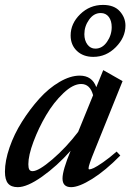

<svg xmlns="http://www.w3.org/2000/svg" viewBox="-29 -754 541 785"><path d="M352.5 -521.5Q311 -521.5 285.4 -545.9Q259.8 -570.3 259.8 -608.9Q259.8 -657.7 298.8 -695.8Q337.9 -733.9 392.1 -733.9Q437.5 -733.9 460.7 -708Q483.9 -682.1 483.9 -649.4Q483.9 -601.1 444.6 -561.3Q405.3 -521.5 352.5 -521.5ZM360.8 -555.2Q389.2 -555.2 408.4 -582.8Q427.7 -610.4 427.7 -643.1Q427.7 -668.9 415.8 -684.8Q403.8 -700.7 382.8 -700.7Q354.5 -700.7 335.2 -673.6Q315.9 -646.5 315.9 -614.3Q315.9 -588.9 328.4 -572Q340.8 -555.2 360.8 -555.2ZM43.5 11.2Q16.6 11.2 3.9 -3.9Q-8.8 -19 -8.8 -52.2Q-8.8 -96.7 10 -151.1Q28.8 -205.6 60.8 -256.3Q92.8 -307.1 131.3 -350.1Q169.9 -393.1 214.1 -418.9Q258.3 -444.8 296.9 -444.8Q347.7 -444.8 364.7 -397.5L393.1 -467.3L472.2 -422.4L357.4 -137.7Q333 -78.1 333 -65.9Q333 -61.5 336.4 -61.5Q342.3 -61.5 354.5 -67.1Q366.7 -72.8 391.8 -90.1Q417 -107.4 447.8 -134.3L462.9 -118.2Q401.9 -56.2 347.9 -22.5Q293.9 11.2 261.7 11.2Q226.6 11.2 226.6 -24.4Q226.6 -57.6 259.8 -137.7Q203.6 -74.7 142.8 -31.7Q82 11.2 43.5 11.2ZM86.9 -82.5Q86.9 -67.4 90.8 -60.8Q94.7 -54.2 104 -54.2Q128.9 -54.2 185.3 -102.5Q241.7 -150.9 290.5 -214.8L351.6 -364.7Q339.4 -410.6 302.7 -410.6Q269.5 -410.6 230 -373Q190.4 -335.4 159.7 -283.2Q128.9 -231 107.9 -174.8Q86.9 -118.7 86.9 -82.5Z"/></svg>

Font: Elstob SemiBold
Style: Italic
Weight: 600
Italic angle: -20°
Designer: Peter S. Baker
Version: Version 1.015